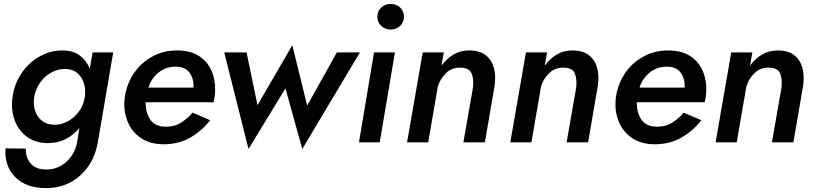

<svg xmlns="http://www.w3.org/2000/svg" viewBox="-20 -728 4170 982"><path d="M44 -232Q35 -167 55 -113Q75 -59 119 -27.5Q163 4 226 4Q275 4 315.5 -16.5Q356 -37 386 -73L376 -10Q370 34 347 68Q324 102 290.5 120.5Q257 139 218 139Q163 139 137 108.5Q111 78 112 32L8 31Q2 121 57.5 177.5Q113 234 216 234Q285 234 341 204Q397 174 434 119Q471 64 482 -10L559 -460H454L439 -377Q422 -419 387.5 -444.5Q353 -470 300 -470Q237 -470 182 -439Q127 -408 90.5 -354Q54 -300 44 -232ZM155 -232Q162 -273 185 -305.5Q208 -338 242 -357Q276 -376 316 -375Q366 -374 393 -335Q420 -296 415 -240L411 -217Q402 -180 379 -151.5Q356 -123 325 -106.5Q294 -90 261 -90Q203 -90 174.5 -132Q146 -174 155 -232Z M739 -280Q754 -327 791 -357Q828 -387 878 -387Q928 -387 950 -355.5Q972 -324 970 -280ZM725 -205H1072Q1074 -213 1075.5 -220.5Q1077 -228 1078 -235Q1086 -301 1066.5 -354.5Q1047 -408 1001.5 -439Q956 -470 886 -470Q823 -470 771 -445Q719 -420 682.5 -377Q646 -334 629 -279Q625 -267 622.5 -255Q620 -243 618 -230Q610 -165 631 -110.5Q652 -56 698.5 -23.5Q745 9 814 10Q894 10 953.5 -24.5Q1013 -59 1055 -113L965 -152Q940 -122 905.5 -100.5Q871 -79 826 -80Q772 -81 748 -117Q724 -153 725 -205Z M1127 -460 1251 34 1440 -276 1526 34 1821 -460H1703L1551 -188L1475 -497L1297 -190L1241 -460Z M1910 -642Q1910 -614 1930 -595.5Q1950 -577 1978 -577Q2007 -577 2026.5 -595.5Q2046 -614 2046 -642Q2046 -671 2026.5 -689.5Q2007 -708 1978 -708Q1950 -708 1930 -689.5Q1910 -671 1910 -642ZM1893 -460 1816 0H1922L2000 -460Z M2399 -280 2350 0H2460L2510 -292Q2517 -342 2505.5 -382.5Q2494 -423 2463 -446.5Q2432 -470 2380 -470Q2334 -470 2298.5 -448.5Q2263 -427 2238 -392L2250 -460H2142L2062 0H2170L2219 -284Q2230 -324 2261 -354Q2292 -384 2337 -382Q2381 -381 2392.5 -351Q2404 -321 2399 -280Z M2927 -280 2878 0H2988L3038 -292Q3045 -342 3033.5 -382.5Q3022 -423 2991 -446.5Q2960 -470 2908 -470Q2862 -470 2826.5 -448.5Q2791 -427 2766 -392L2778 -460H2670L2590 0H2698L2747 -284Q2758 -324 2789 -354Q2820 -384 2865 -382Q2909 -381 2920.5 -351Q2932 -321 2927 -280Z M3251 -280Q3266 -327 3303 -357Q3340 -387 3390 -387Q3440 -387 3462 -355.5Q3484 -324 3482 -280ZM3237 -205H3584Q3586 -213 3587.5 -220.5Q3589 -228 3590 -235Q3598 -301 3578.5 -354.5Q3559 -408 3513.5 -439Q3468 -470 3398 -470Q3335 -470 3283 -445Q3231 -420 3194.5 -377Q3158 -334 3141 -279Q3137 -267 3134.5 -255Q3132 -243 3130 -230Q3122 -165 3143 -110.5Q3164 -56 3210.5 -23.5Q3257 9 3326 10Q3406 10 3465.5 -24.5Q3525 -59 3567 -113L3477 -152Q3452 -122 3417.5 -100.5Q3383 -79 3338 -80Q3284 -81 3260 -117Q3236 -153 3237 -205Z M3977 -280 3928 0H4038L4088 -292Q4095 -342 4083.5 -382.5Q4072 -423 4041 -446.5Q4010 -470 3958 -470Q3912 -470 3876.5 -448.5Q3841 -427 3816 -392L3828 -460H3720L3640 0H3748L3797 -284Q3808 -324 3839 -354Q3870 -384 3915 -382Q3959 -381 3970.5 -351Q3982 -321 3977 -280Z"/></svg>

Font: Jost* 500 Medium Italic
Style: Italic
Weight: 500
Italic angle: -10°
Version: Version 3.200; ttfautohint (v0.97) -l 8 -r 50 -G 200 -x 14 -